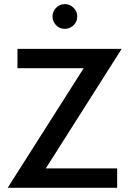

<svg xmlns="http://www.w3.org/2000/svg" viewBox="-20 -892 606 912"><path d="M536.5 0H16.5L377.5 -568H63V-660H558L197.5 -92H536.5ZM288 -755Q262.5 -755 246 -772.8Q229.5 -790.5 229.5 -813.5Q229.5 -838 246.8 -855.2Q264 -872.5 288 -872.5Q312 -872.5 329.5 -855Q347 -837.5 347 -813.5Q347 -789.5 329.5 -772.2Q312 -755 288 -755Z"/></svg>

Font: Lucymar Sans Medium
Style: Regular
Weight: 500
Foundry: The League of Moveable Type (original font) / Main changes by Cristiano Sobral with portions from Mirco Monsees
Version: Version 2.001;August 30, 2020;FontCreator 13.0.0.2681 64-bit